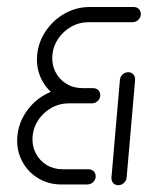

<svg xmlns="http://www.w3.org/2000/svg" viewBox="-20 -539 432 561"><path d="M259.6 -22.2Q259.3 -16.3 255.7 -11.1Q252.2 -5.9 246.9 -3Q241.5 0 235.6 0H159.3Q121.1 0 90.4 -18.9Q59.6 -37.8 43.5 -70.2Q27.4 -102.6 30.7 -140.7Q34.1 -178.9 55.9 -211.3Q77.8 -243.7 111.7 -262.6Q145.6 -281.5 183.7 -281.5H228.1L224.4 -237H180Q153.7 -237 130.6 -224.1Q107.4 -211.1 92.4 -189.1Q77.4 -167 75.2 -140.7Q73 -114.4 83.9 -92.4Q94.8 -70.4 115.7 -57.4Q136.7 -44.4 163 -44.4H239.3Q245.2 -44.4 250.2 -41.5Q255.2 -38.5 257.6 -33.3Q260 -28.1 259.6 -22.2ZM325.6 2.2Q319.6 2.2 314.8 -0.7Q310 -3.7 307.6 -8.9Q305.2 -14.1 305.6 -20L330.4 -305.9Q330.7 -311.9 334.3 -317Q337.8 -322.2 343.3 -325.2Q348.9 -328.1 354.8 -328.1Q360.7 -328.1 365.6 -325.2Q370.4 -322.2 372.8 -317Q375.2 -311.9 374.8 -305.9L350 -20Q349.6 -14.1 346.1 -8.9Q342.6 -3.7 337 -0.7Q331.5 2.2 325.6 2.2ZM391.5 -496.3Q391.1 -490.4 387.6 -485.2Q384.1 -480 378.7 -477Q373.3 -474.1 367.4 -474.1H237.8Q211.5 -474.1 188.3 -461.1Q165.2 -448.1 150.2 -426.1Q135.2 -404.1 133 -377.8Q130.7 -351.5 141.7 -329.4Q152.6 -307.4 173.5 -294.4Q194.4 -281.5 220.7 -281.5H252.6Q258.5 -281.5 263.5 -278.5Q268.5 -275.6 270.9 -270.4Q273.3 -265.2 273 -259.3Q272.6 -253.3 269.1 -248.1Q265.6 -243 260.2 -240Q254.8 -237 248.9 -237H217Q178.9 -237 148.1 -255.9Q117.4 -274.8 101.3 -307.2Q85.2 -339.6 88.5 -377.8Q91.9 -415.9 113.7 -448.3Q135.6 -480.7 169.4 -499.6Q203.3 -518.5 241.5 -518.5H371.1Q377 -518.5 382 -515.6Q387 -512.6 389.4 -507.4Q391.9 -502.2 391.5 -496.3Z"/></svg>

Font: 26F Galaxy Sans Oblique
Style: Regular
Weight: 400
Italic angle: -5°
Designer: C₂₉H₂₅N₃O₅
Version: Version 1.200;FEAKit 1.0